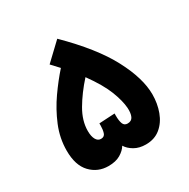

<svg xmlns="http://www.w3.org/2000/svg" viewBox="-154 -816 939 956"><g transform="rotate(-30 315.0 -338.5)"><path d="M203 0Q142 0 101 -43Q60 -86 60 -170Q60 -242 88 -309.5Q116 -377 157.5 -436Q199 -495 241 -542Q222 -563 201 -585L298 -677Q443 -534 506.5 -413.5Q570 -293 570 -201Q570 -148 553 -102Q536 -56 502 -28Q468 0 418 0Q380 0 352.5 -16Q325 -32 312 -54Q299 -32 272 -16Q245 0 203 0ZM359 -199Q359 -170 365.5 -153Q372 -136 391 -136Q414 -136 422.5 -154.5Q431 -173 429 -204Q426 -246 403.5 -304Q381 -362 324 -441Q270 -381 235 -321Q200 -261 200 -203Q200 -172 210 -154Q220 -136 238 -136Q258 -136 263.5 -154Q269 -172 269 -194V-207L359 -212Z"/></g></svg>

Font: Noto IKEA Arabic
Style: Bold
Weight: 700
Designer: Monotype Design Team
Foundry: Monotype Imaging Inc.
Version: Version 1.200